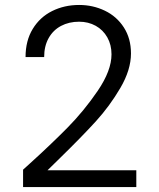

<svg xmlns="http://www.w3.org/2000/svg" viewBox="-20 -754 640 774"><path d="M99.5 -94Q183.5 -170 251 -238.2Q318.5 -306.5 374 -388Q429.5 -469.5 429.5 -535Q429.5 -573.5 412.5 -603.5Q395.5 -633.5 365.8 -650Q336 -666.5 299 -666.5Q258 -666.5 226 -649.5Q194 -632.5 176 -600.2Q158 -568 158 -524H83Q83 -590 112 -637.5Q141 -685 190.2 -709.5Q239.5 -734 299 -734Q354.5 -734 402.5 -711Q450.5 -688 479.2 -643.5Q508 -599 508 -538.5Q508 -472.5 465.2 -399.5Q422.5 -326.5 365.8 -264.2Q309 -202 224 -119L171.5 -67.5H529.5V0H73V-70Z"/></svg>

Font: JuliaMono Light
Style: Regular
Weight: 300
Monospace: yes
Designer: cormullion
Foundry: corm
Version: Version 0.054; ttfautohint (v1.8.4)